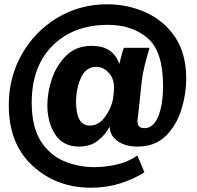

<svg xmlns="http://www.w3.org/2000/svg" viewBox="-20 -674 919 896"><path d="M641 -291 625 -140 622 -116Q617 -76 654 -76Q696 -76 718.5 -131Q741 -186 741 -273Q741 -434 669 -496Q597 -558 483 -558Q323 -558 225.5 -461Q128 -364 128 -195Q128 -82 170 -16Q212 50 279 78Q346 106 421 106Q466 106 520 95Q574 84 621 52L654 130Q604 162 540.5 182Q477 202 404 202Q244 202 132.5 100Q21 -2 21 -183Q21 -314 82 -421Q143 -528 247.5 -591Q352 -654 481 -654Q576 -654 660.5 -616Q745 -578 797 -501Q849 -424 849 -306Q849 -236 826.5 -163Q804 -90 754 -40Q704 10 622 10Q566 10 529.5 -15Q493 -40 492 -83Q471 -44 436 -17Q401 10 349 10Q275 10 238 -46Q201 -102 201 -183Q201 -244 223 -308Q245 -372 290.5 -416Q336 -460 409 -460Q507 -460 537 -376Q542 -395 546.5 -413.5Q551 -432 558 -451H678Q667 -415 656.5 -374Q646 -333 641 -291ZM429 -362Q381 -362 358 -311.5Q335 -261 335 -198Q335 -88 399 -88Q440 -88 469 -127Q498 -166 507 -210L511 -244Q517 -300 490.5 -331Q464 -362 429 -362Z"/></svg>

Font: Zilla Slab
Style: Bold Italic
Weight: 700
Italic angle: -6°
Designer: Typotheque.com
Foundry: Typotheque type foundry
Version: Version 1.1; 2017; ttfautohint (v1.6)